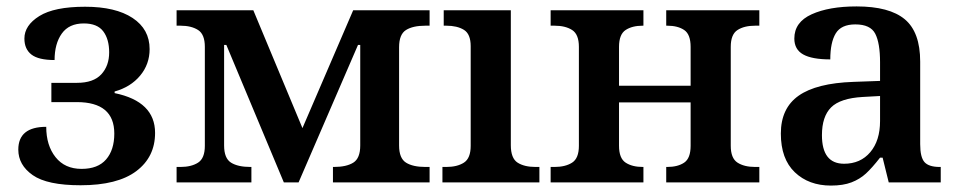

<svg xmlns="http://www.w3.org/2000/svg" viewBox="-20 -568 2987 598"><path d="M37 -102Q37 -173 124 -173Q124 -115 153 -78.5Q182 -42 234 -42Q285 -42 310.5 -71.5Q336 -101 336 -152Q336 -250 219 -250H140V-310H220Q271 -310 295.5 -336.5Q320 -363 320 -405Q320 -446 301.5 -470.5Q283 -495 241 -495Q195 -495 172.5 -463.5Q150 -432 150 -381Q100 -381 78 -398Q56 -415 56 -448Q56 -489 102.5 -518Q149 -547 245 -547Q340 -547 393 -512Q446 -477 446 -415Q446 -368 416.5 -332.5Q387 -297 337 -283V-278Q463 -252 463 -154Q463 -79 404.5 -35Q346 9 231 9Q127 9 82 -22.5Q37 -54 37 -102Z M530 -48H542Q576 -48 597 -61.5Q618 -75 618 -114V-422Q618 -461 597 -474.5Q576 -488 542 -488H530V-536H769L922 -169L1080 -536H1318V-488H1305Q1266 -488 1244.5 -474.5Q1223 -461 1223 -421V-115Q1223 -75 1244.5 -61.5Q1266 -48 1305 -48H1318V0H1017V-48H1020Q1059 -48 1080.5 -61.5Q1102 -75 1102 -115V-428H1095L910 0H864L685 -428H678V-115Q678 -75 699.5 -61.5Q721 -48 760 -48H763V0H530Z M1358 -48H1370Q1404 -48 1425 -61.5Q1446 -75 1446 -114V-424Q1446 -462 1425 -475Q1404 -488 1370 -488H1362V-536H1571V-116Q1571 -75 1592 -61.5Q1613 -48 1648 -48H1660V0H1358Z M1695 -48H1707Q1741 -48 1762 -61.5Q1783 -75 1783 -114V-422Q1783 -461 1762 -474.5Q1741 -488 1707 -488H1695V-536H1984V-488H1982Q1949 -488 1928.5 -474.5Q1908 -461 1908 -422V-301H2131V-422Q2131 -461 2111 -474.5Q2091 -488 2058 -488H2055V-536H2345V-488H2332Q2298 -488 2277 -474.5Q2256 -461 2256 -422V-114Q2256 -75 2277 -61.5Q2298 -48 2332 -48H2345V0H2055V-48H2058Q2091 -48 2111 -61.5Q2131 -75 2131 -114V-249H1908V-114Q1908 -75 1928.5 -61.5Q1949 -48 1982 -48H1984V0H1695Z M2412 -152Q2412 -231 2467.5 -270Q2523 -309 2638 -313L2721 -316V-374Q2721 -434 2706 -463Q2691 -492 2644 -492Q2600 -492 2583 -464Q2566 -436 2566 -383Q2509 -383 2481.5 -398.5Q2454 -414 2454 -448Q2454 -499 2508 -523.5Q2562 -548 2648 -548Q2750 -548 2798 -508Q2846 -468 2846 -376V-119Q2846 -78 2859.5 -63Q2873 -48 2907 -48H2910V0H2748L2729 -77H2721Q2696 -45 2677 -27.5Q2658 -10 2632 0Q2606 10 2568 10Q2499 10 2455.5 -31.5Q2412 -73 2412 -152ZM2721 -191V-269L2667 -266Q2597 -262 2568.5 -233.5Q2540 -205 2540 -147Q2540 -58 2609 -58Q2660 -58 2690.5 -94Q2721 -130 2721 -191Z"/></svg>

Font: Noto Serif SemiBold
Style: Regular
Weight: 600
Designer: Monotype Design Team
Foundry: Monotype Imaging Inc.
Version: Version 1.001